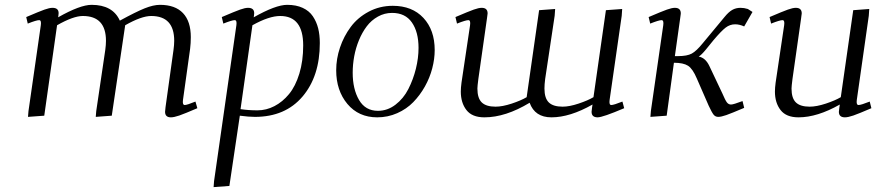

<svg xmlns="http://www.w3.org/2000/svg" viewBox="-20 -476 3618 790"><path d="M87.9 -405.8Q142.6 -429.2 163.1 -436.5Q183.6 -443.8 195.8 -443.8Q221.2 -443.8 221.2 -421.9Q221.2 -416 220.2 -411.1L219.2 -404.8Q309.6 -456.1 356.9 -456.1Q443.8 -456.1 473.1 -391.1Q539.1 -427.2 575.2 -441.7Q611.3 -456.1 638.2 -456.1Q700.7 -456.1 732.9 -422.1Q765.1 -388.2 765.1 -323.2Q765.1 -298.8 762.2 -274.9L732.9 -64.9Q730 -43.9 740.2 -43.9Q749.5 -43.9 784.2 -58.1L792 -30.8Q739.7 -8.3 717.8 -0.7Q695.8 6.8 683.1 6.8Q659.2 6.8 659.2 -16.1Q659.2 -19.5 661.1 -35.2L693.8 -270Q696.8 -291.5 696.8 -308.1Q696.8 -410.2 602.1 -410.2Q562 -410.2 495.1 -372.1L439.9 0L374 4.9L376 -19L413.1 -270Q416 -291.5 416 -308.1Q416 -410.2 320.8 -410.2Q281.7 -410.2 214.8 -372.1L162.1 0L95.2 4.9L97.2 -19L147.9 -372.1Q150.9 -393.1 141.1 -393.1Q129.9 -393.1 94.2 -378.9Z M858.9 293.9 860.8 269 952.6 -372.1Q955.6 -393.1 945.8 -393.1Q934.6 -393.1 898.9 -378.9L892.6 -405.8Q947.3 -429.2 967.8 -436.5Q988.3 -443.8 1000.5 -443.8Q1025.9 -443.8 1025.9 -421.9Q1025.9 -416 1024.9 -411.1L1023.9 -404.8Q1114.3 -456.1 1161.6 -456.1Q1198.7 -456.1 1225.6 -443.6Q1252.4 -431.2 1267.3 -408.9Q1282.2 -386.7 1289.1 -359.6Q1295.9 -332.5 1295.9 -298.8Q1295.9 -162.6 1224.9 -78.9Q1153.8 4.9 1028.8 4.9Q1003.4 4.9 966.8 0L923.8 289.1ZM969.7 -26.9Q1002 -22 1039.6 -22Q1075.7 -22 1109.1 -39.3Q1142.6 -56.6 1169.2 -88.9Q1195.8 -121.1 1211.7 -173.1Q1227.5 -225.1 1227.5 -289.1Q1227.5 -410.2 1132.8 -410.2Q1086.9 -410.2 1018.6 -372.1Z M1363.3 -187Q1363.3 -233.9 1378.9 -280.3Q1394.5 -326.7 1423.1 -365.2Q1451.7 -403.8 1497.1 -428Q1542.5 -452.1 1596.2 -452.1Q1675.8 -452.1 1722.2 -402.3Q1768.6 -352.5 1768.6 -270Q1768.6 -233.4 1758.5 -194.8Q1748.5 -156.2 1728.3 -120.1Q1708 -84 1680.4 -55.7Q1652.8 -27.3 1614.3 -10.3Q1575.7 6.8 1532.2 6.8Q1455.6 6.8 1409.4 -48.3Q1363.3 -103.5 1363.3 -187ZM1431.2 -176.8Q1431.2 -109.4 1457.3 -64.7Q1483.4 -20 1535.2 -20Q1574.2 -20 1607.2 -45.2Q1640.1 -70.3 1660.2 -109.6Q1680.2 -148.9 1691.2 -193.1Q1702.1 -237.3 1702.1 -278.8Q1702.1 -344.2 1674.8 -383.5Q1647.5 -422.9 1593.3 -422.9Q1562 -422.9 1534.9 -407.7Q1507.8 -392.6 1489 -367.7Q1470.2 -342.8 1457 -310.8Q1443.8 -278.8 1437.5 -244.6Q1431.2 -210.4 1431.2 -176.8Z M1854 -405.8Q1908.7 -429.2 1929.2 -436.5Q1949.7 -443.8 1961.9 -443.8Q1986.3 -443.8 1986.3 -420.9Q1986.3 -419.4 1985.8 -416.7Q1985.4 -414.1 1984.9 -409.4Q1984.4 -404.8 1983.9 -401.9L1948.2 -150.9Q1944.3 -120.6 1944.3 -111.8Q1944.3 -71.8 1962.4 -54.4Q1980.5 -37.1 2019 -37.1Q2047.4 -37.1 2085.7 -49.8Q2124 -62.5 2147 -76.2L2198.2 -434.1L2264.2 -439L2262.2 -411.1L2223.1 -150.9Q2220.2 -128.4 2220.2 -111.8Q2220.2 -71.8 2238.3 -54.4Q2256.3 -37.1 2294.9 -37.1Q2322.8 -37.1 2360.8 -49.8Q2398.9 -62.5 2421.9 -76.2L2473.1 -434.1L2540 -439L2538.1 -411.1L2488.3 -64.9Q2485.4 -43.9 2495.1 -43.9Q2505.4 -43.9 2541 -58.1L2548.3 -30.8Q2460 6.8 2439 6.8Q2414.1 6.8 2414.1 -16.1Q2414.1 -19.5 2416 -33.2L2418 -45.9Q2325.2 6.8 2249 6.8Q2180.7 6.8 2159.2 -53.2Q2060.1 6.8 1973.1 6.8Q1922.4 6.8 1899.2 -23.2Q1876 -53.2 1876 -99.1Q1876 -114.7 1878.9 -136.2L1914.1 -372.1Q1917 -393.1 1907.2 -393.1Q1896 -393.1 1860.4 -378.9Z M2648.9 -405.8Q2703.6 -429.2 2724.1 -436.5Q2744.6 -443.8 2756.8 -443.8Q2781.2 -443.8 2781.2 -420.9Q2781.2 -419.4 2780.8 -416.7Q2780.3 -414.1 2779.8 -409.4Q2779.3 -404.8 2778.8 -401.9L2756.8 -245.1H2770Q2807.1 -245.1 2826.4 -255.6Q2845.7 -266.1 2872.1 -298.8L2960.9 -405.8Q2977.5 -426.3 2992.7 -435.1Q3007.8 -443.8 3026.9 -443.8Q3042 -443.8 3057.1 -439L3076.2 -426.8L3042 -367.2Q3022.5 -376 3004.9 -376Q2983.4 -376 2965.6 -362.3Q2947.8 -348.6 2916 -311L2884.3 -272Q2866.2 -250 2855 -243.2Q2882.8 -238.3 2898.9 -204.1L2952.1 -91.8Q2963.9 -64 2970.7 -54.9Q2977.5 -45.9 2987.8 -45.9Q2997.6 -45.9 3035.2 -60.1L3042 -32.2Q2989.3 -9.8 2968.3 -2.4Q2947.3 4.9 2935.1 4.9Q2923.3 4.9 2916 -4.4Q2908.7 -13.7 2896 -41L2847.2 -152.8Q2830.1 -193.4 2810.8 -205.6Q2791.5 -217.8 2752.9 -217.8L2723.1 0L2656.2 4.9L2658.2 -20L2709 -372.1Q2711.9 -393.1 2702.1 -393.1Q2690.9 -393.1 2655.3 -378.9Z M3146.5 -405.8Q3201.2 -429.2 3221.7 -436.5Q3242.2 -443.8 3254.4 -443.8Q3278.8 -443.8 3278.8 -420.9Q3278.8 -419.4 3278.3 -416.7Q3277.8 -414.1 3277.3 -409.4Q3276.9 -404.8 3276.4 -401.9L3240.7 -150.9Q3236.8 -120.6 3236.8 -111.8Q3236.8 -71.8 3254.9 -54.4Q3272.9 -37.1 3311.5 -37.1Q3339.8 -37.1 3378.2 -49.8Q3416.5 -62.5 3439.5 -76.2L3490.7 -434.1L3556.6 -439L3554.7 -411.1L3505.4 -64.9Q3502.4 -43.9 3512.7 -43.9Q3522.9 -43.9 3558.6 -58.1L3565.4 -30.8Q3513.2 -8.3 3491.2 -0.7Q3469.2 6.8 3456.5 6.8Q3431.6 6.8 3431.6 -16.1Q3431.6 -19.5 3433.6 -33.2L3435.5 -45.9Q3342.8 6.8 3265.6 6.8Q3214.8 6.8 3191.7 -23.2Q3168.5 -53.2 3168.5 -99.1Q3168.5 -114.7 3171.4 -136.2L3206.5 -372.1Q3209.5 -393.1 3199.7 -393.1Q3188.5 -393.1 3152.8 -378.9Z"/></svg>

Font: Dehuti Alt
Style: Italic
Weight: 400
Version: Version 1.2